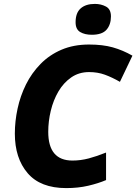

<svg xmlns="http://www.w3.org/2000/svg" viewBox="-20 -953 698 983"><path d="M319 10Q187 10 121.5 -66.5Q56 -143 56 -269Q56 -332 70 -397Q84 -462 113 -520.5Q142 -579 187.5 -625.5Q233 -672 295 -698.5Q357 -725 436 -725Q506 -725 557.5 -710.5Q609 -696 658 -668L594 -534Q554 -557 517 -570.5Q480 -584 436 -584Q384 -584 344.5 -556.5Q305 -529 279 -484.5Q253 -440 240 -386Q227 -332 227 -278Q227 -131 351 -131Q393 -131 434.5 -142Q476 -153 523 -172V-31Q483 -14 431.5 -2Q380 10 319 10ZM450 -775Q414 -775 390.5 -789Q367 -803 367 -839Q367 -887 393 -910Q419 -933 466 -933Q497 -933 522.5 -919.5Q548 -906 548 -869Q548 -827 525.5 -801Q503 -775 450 -775Z"/></svg>

Font: Noto Sans ExtraBold
Style: Italic
Weight: 800
Italic angle: -12°
Designer: Monotype Design Team
Foundry: Monotype Imaging Inc.
Version: Version 2.013; ttfautohint (v1.8.4.7-5d5b)